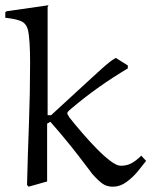

<svg xmlns="http://www.w3.org/2000/svg" viewBox="-28 -706 578 733"><path d="M167 -266.1 300.8 -389.2Q339.8 -425.3 359.9 -443.1Q379.9 -460.9 390.9 -469.5Q401.9 -478 414.1 -484.9L460 -456.1V-444.8Q403.8 -411.6 350.3 -373.8Q296.9 -335.9 247.1 -293.9Q242.2 -290 235.6 -283.9Q229 -277.8 229 -273.9Q229 -270 231.9 -266.1Q234.9 -262.2 236.8 -257.8Q258.8 -230 286.4 -198Q314 -166 342 -137.5Q370.1 -108.9 394 -91.1Q418 -73.2 433.1 -73.2Q458 -73.2 476.6 -84.2Q495.1 -95.2 511.2 -111.8L529.8 -91.8Q517.6 -75.7 498.3 -52.2Q479 -28.8 454.6 -11Q430.2 6.8 402.8 6.8Q380.9 6.8 365 -3.7Q349.1 -14.2 324.2 -42Q324.2 -42 309.6 -61.5Q294.9 -81.1 271 -112.1Q247.1 -143.1 219 -177Q190.9 -210.9 164.1 -241.2L151.9 -233.9V-13.2L81.1 6.8L75.2 0Q78.1 -118.2 82.5 -234.1Q86.9 -350.1 86.9 -467.8Q86.9 -505.9 85 -540Q83 -574.2 78.1 -594.2Q71.3 -617.2 51.8 -625.5Q32.2 -633.8 -7.8 -638.2V-659.2L-2.9 -663.1L157.2 -686L153.8 -679.2V-266.1Z"/></svg>

Font: Aref Ruqaa
Style: Regular
Weight: 400
Designer: Abdullah Aref
Version: Version 1.002